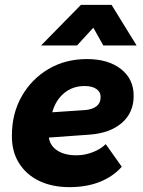

<svg xmlns="http://www.w3.org/2000/svg" viewBox="-20 -760 587 790"><path d="M266 10Q194 10 140.5 -16Q87 -42 57.5 -90Q28 -138 29 -203Q29 -293 69.5 -364Q110 -435 179.5 -476Q249 -517 338 -517Q425 -517 477.5 -476Q530 -435 530 -366Q530 -296 481 -254Q432 -212 348 -206L181 -194Q186 -160 216 -140.5Q246 -121 295 -121Q328 -121 361 -133.5Q394 -146 415 -167L481 -74Q446 -34 391.5 -12Q337 10 266 10ZM328 -406Q279 -406 244 -377Q209 -348 195 -298L328 -307Q359 -309 376.5 -322.5Q394 -336 394 -361Q394 -382 376.5 -394Q359 -406 328 -406ZM542 -573H405L364 -646L297 -573H149L313 -740H439Z"/></svg>

Font: Livvic
Style: Bold Italic
Weight: 700
Italic angle: -10°
Designer: Jacques Le Bailly, Baron von Fonthausen
Version: Version 1.001; ttfautohint (v1.8.2)